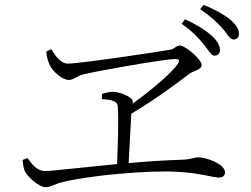

<svg xmlns="http://www.w3.org/2000/svg" viewBox="-20 -813 1040 797"><path d="M824 -631C845 -606 856 -582 870 -582C883 -582 893 -590 893 -605C893 -625 882 -643 857 -667C833 -687 797 -711 748 -733L734 -714C777 -685 802 -657 824 -631ZM901 -698C924 -673 933 -649 949 -649C963 -649 972 -658 972 -672C972 -692 960 -711 933 -734C910 -752 874 -773 825 -793L811 -775C855 -745 878 -723 901 -698ZM74 -149C76 -123 79 -110 86 -97C98 -77 142 -36 169 -36C192 -36 205 -49 240 -57C347 -85 603 -107 712 -100C805 -96 865 -76 888 -76C904 -76 914 -83 914 -98C914 -131 839 -160 801 -160C789 -160 777 -152 737 -150C669 -148 591 -143 514 -136L525 -341C630 -403 727 -477 765 -506C782 -519 817 -523 817 -543C817 -566 750 -624 726 -624C711 -624 705 -610 689 -607C639 -598 311 -549 262 -549C228 -549 208 -586 193 -609L172 -599C174 -573 181 -554 187 -542C198 -518 238 -481 266 -481C284 -481 302 -498 325 -504C401 -522 659 -567 707 -568C724 -568 727 -563 718 -548C694 -511 611 -441 531 -383C532 -387 531 -391 530 -396C526 -412 473 -432 451 -432C436 -432 418 -428 403 -423V-402C446 -398 468 -394 469 -370C473 -323 469 -209 466 -132C321 -118 193 -103 168 -103C134 -103 113 -130 94 -157Z"/></svg>

Font: Noto Serif CJK KR Light
Style: Regular
Weight: 300
Designer: Ryoko NISHIZUKA 西塚涼子 (kana & ideographs); Frank Grießhammer (Latin, Greek & Cyrillic); Wenlong ZHANG 张文龙 (bopomofo); San
Foundry: Adobe
Version: Version 2.001;hotconv 1.1.0;makeotfexe 2.6.0